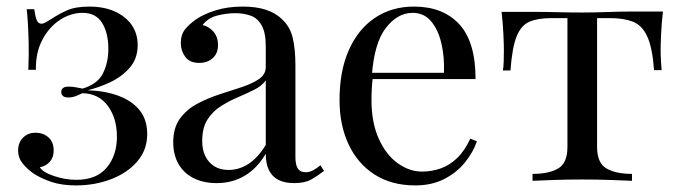

<svg xmlns="http://www.w3.org/2000/svg" viewBox="-20 -549 2065 583"><path d="M251 -529Q296 -529 329 -514Q362 -499 380 -473Q398 -447 398 -412Q398 -371 374 -343.5Q350 -316 315 -299.5Q280 -283 246 -275Q301 -273 341.5 -257.5Q382 -242 404.5 -213.5Q427 -185 427 -142Q427 -94 397 -59Q367 -24 317.5 -5Q268 14 211 14Q168 14 136.5 3.5Q105 -7 82 -22Q62 -36 48.5 -53Q35 -70 35 -92Q35 -116 50 -131Q65 -146 88 -146Q111 -146 127 -132Q143 -118 143 -92Q143 -71 131.5 -58Q120 -45 101 -41Q110 -26 144 -14.5Q178 -3 212 -3Q273 -3 304 -40Q335 -77 335 -134Q335 -190 307.5 -227.5Q280 -265 230 -266Q220 -261 209.5 -257Q199 -253 188 -253Q166 -253 166 -270Q166 -286 189 -286Q199 -286 210 -284Q221 -282 231 -280Q277 -294 293 -327Q309 -360 309 -400Q309 -449 290 -479.5Q271 -510 231 -510Q195 -510 162 -488.5Q129 -467 108.5 -428Q88 -389 89 -337H66Q68 -385 67 -420.5Q66 -456 64.5 -481Q63 -506 61 -521H84Q87 -499 91.5 -488Q96 -477 106 -477Q112 -477 120.5 -482Q129 -487 140 -494Q158 -506 183.5 -517.5Q209 -529 251 -529Z M638 7Q597 7 567 -8.5Q537 -24 521.5 -52Q506 -80 506 -117Q506 -161 526.5 -189Q547 -217 579 -234Q611 -251 646.5 -262.5Q682 -274 714 -284.5Q746 -295 766.5 -309Q787 -323 787 -346V-408Q787 -450 774.5 -472Q762 -494 741 -501.5Q720 -509 694 -509Q669 -509 640.5 -502Q612 -495 595 -473Q614 -469 628 -453Q642 -437 642 -412Q642 -387 626 -372.5Q610 -358 585 -358Q556 -358 542.5 -376.5Q529 -395 529 -418Q529 -444 542 -460Q555 -476 575 -490Q598 -506 634.5 -517.5Q671 -529 717 -529Q758 -529 787 -519.5Q816 -510 835 -492Q861 -468 869 -433.5Q877 -399 877 -351V-73Q877 -48 884.5 -37Q892 -26 908 -26Q919 -26 929 -31Q939 -36 953 -47L964 -30Q943 -14 924 -3.5Q905 7 873 7Q844 7 825 -3Q806 -13 796.5 -32.5Q787 -52 787 -82Q760 -37 722.5 -15Q685 7 638 7ZM674 -33Q707 -33 735.5 -52Q764 -71 787 -109V-305Q775 -288 752 -276.5Q729 -265 702 -253.5Q675 -242 650.5 -226.5Q626 -211 610 -186Q594 -161 594 -121Q594 -81 615.5 -57Q637 -33 674 -33Z M1237 -529Q1325 -529 1374.5 -475.5Q1424 -422 1424 -309H1071L1070 -328H1328Q1330 -377 1320 -418.5Q1310 -460 1288.5 -485Q1267 -510 1233 -510Q1187 -510 1151.5 -464Q1116 -418 1109 -318L1112 -314Q1110 -299 1109 -281Q1108 -263 1108 -245Q1108 -177 1130 -128Q1152 -79 1187.5 -53.5Q1223 -28 1261 -28Q1291 -28 1318 -37.5Q1345 -47 1368 -69Q1391 -91 1408 -128L1428 -120Q1417 -87 1392 -56Q1367 -25 1329 -5.5Q1291 14 1241 14Q1169 14 1117.5 -19Q1066 -52 1038.5 -110.5Q1011 -169 1011 -245Q1011 -333 1039 -396.5Q1067 -460 1118 -494.5Q1169 -529 1237 -529Z M1993 -514Q1989 -479 1987.5 -447Q1986 -415 1986 -398Q1986 -380 1987 -363.5Q1988 -347 1989 -336H1966Q1961 -405 1945 -439Q1929 -473 1901 -483.5Q1873 -494 1832 -494H1793V-103Q1793 -54 1821.5 -37.5Q1850 -21 1899 -21V0Q1876 -1 1835.5 -2.5Q1795 -4 1748 -4Q1702 -4 1661 -2.5Q1620 -1 1597 0V-21Q1647 -21 1675 -37.5Q1703 -54 1703 -103V-494H1654Q1613 -494 1587.5 -483Q1562 -472 1548.5 -438Q1535 -404 1530 -335H1507Q1509 -346 1509.5 -362.5Q1510 -379 1510 -397Q1510 -414 1508.5 -446Q1507 -478 1503 -513H1599Q1633 -513 1671.5 -512Q1710 -511 1747 -511Q1785 -511 1824 -512.5Q1863 -514 1897 -514Z"/></svg>

Font: Playfair Display
Style: Regular
Weight: 400
Designer: Claus Eggers Sørensen
Foundry: Claus Eggers Sørensen
Version: Version 1.203